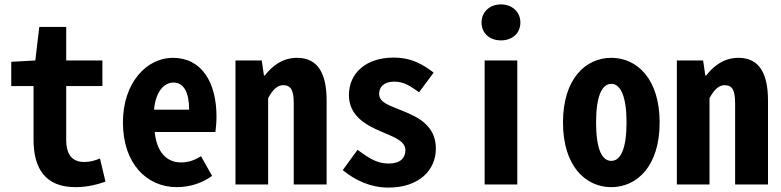

<svg xmlns="http://www.w3.org/2000/svg" viewBox="-20 -836 3540 870"><path d="M322 12C377 12 424 -1 458 -13L433 -118C410 -108 387 -102 362 -102C308 -102 280 -134 280 -203V-446H444V-562H280V-714H158L140 -562L31 -556V-446H132V-203C132 -73 185 12 322 12Z M781 12C839 12 896 -6 941 -39L891 -128C861 -110 834 -100 800 -100C735 -100 690 -147 681 -238H956C958 -252 961 -280 961 -307C961 -463 894 -574 763 -574C646 -574 537 -463 537 -281C537 -95 645 12 781 12ZM678 -339C685 -420 723 -462 766 -462C814 -462 837 -415 837 -339Z M1047 0H1195V-391C1215 -429 1237 -450 1263 -450C1299 -450 1311 -427 1311 -367V0H1460V-380C1460 -504 1420 -574 1326 -574C1261 -574 1214 -538 1180 -494H1176L1166 -562H1047Z M1740 14C1879 14 1955 -65 1955 -163C1955 -267 1873 -306 1806 -333C1746 -358 1698 -370 1698 -411C1698 -443 1721 -466 1766 -466C1811 -466 1837 -447 1879 -418L1945 -507C1897 -543 1847 -575 1763 -575C1639 -575 1561 -505 1561 -405C1561 -310 1641 -268 1707 -240C1766 -214 1817 -198 1817 -155C1817 -121 1794 -95 1742 -95C1687 -95 1653 -119 1600 -157L1533 -65C1591 -18 1660 14 1740 14Z M2176 0H2324V-562H2176ZM2250 -653C2302 -653 2338 -686 2338 -734C2338 -781 2302 -816 2250 -816C2198 -816 2162 -781 2162 -734C2162 -686 2198 -653 2250 -653Z M2750 12C2867 12 2969 -84 2969 -281C2969 -478 2867 -574 2750 -574C2633 -574 2531 -478 2531 -281C2531 -84 2633 12 2750 12ZM2750 -107C2706 -107 2681 -164 2681 -281C2681 -397 2706 -456 2750 -456C2793 -456 2819 -397 2819 -281C2819 -164 2793 -107 2750 -107Z M3047 0H3195V-391C3215 -429 3237 -450 3263 -450C3299 -450 3311 -427 3311 -367V0H3460V-380C3460 -504 3420 -574 3326 -574C3261 -574 3214 -538 3180 -494H3176L3166 -562H3047Z"/></svg>

Font: Noto Sans Mono CJK HK
Style: Bold
Weight: 700
Designer: Ryoko NISHIZUKA 西塚涼子 (kana, bopomofo & ideographs); Paul D. Hunt (Latin, Greek & Cyrillic); Sandoll Communications 산돌커뮤니
Foundry: Adobe
Version: Version 2.004;hotconv 1.0.118;makeotfexe 2.5.65603